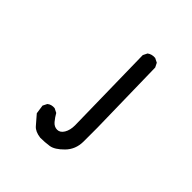

<svg xmlns="http://www.w3.org/2000/svg" viewBox="-166 -584 832 832"><g transform="rotate(45 250.0 -167.5)"><path d="M207 130.9Q173.8 127 158.2 109.4Q142.6 91.8 121.1 66.4L115.2 25.4L125 5.9Q138.7 -5.9 160.2 -3.9L179.7 5.9Q189.5 23.4 202.6 39.1Q215.8 54.7 233.9 54.7Q252 54.7 263.7 35.2Q275.4 15.6 275.4 -13.7Q275.4 -43 267.6 -436.5L277.3 -456.1Q293 -467.8 314.5 -465.8L334 -456.1L343.8 -436.5Q350.6 -112.3 351.1 -74.7Q351.6 -37.1 351.1 10.7Q350.6 58.6 318.8 90.8Q287.1 123 260.7 127Q234.4 130.9 207 130.9Z"/></g></svg>

Font: JasonHandwriting4
Style: Regular
Weight: 400
Version: Version 1.01.21